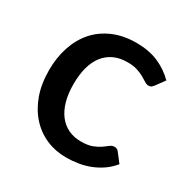

<svg xmlns="http://www.w3.org/2000/svg" viewBox="-127 -630 733 750"><g transform="rotate(30 240.0 -255.0)"><path d="M426 -410Q421 -403.5 416.5 -400Q412 -396.5 403.5 -396.5Q395 -396.5 385.8 -402.5Q376.5 -408.5 363.8 -415.8Q351 -423 333 -429Q315 -435 288 -435Q253 -435 226.8 -422.5Q200.5 -410 182.8 -386.8Q165 -363.5 156.2 -330.2Q147.5 -297 147.5 -255.5Q147.5 -212.5 157 -179Q166.5 -145.5 184.2 -122.5Q202 -99.5 227.2 -87.5Q252.5 -75.5 284 -75.5Q315 -75.5 334.5 -83Q354 -90.5 367 -99.5Q380 -108.5 389.2 -116Q398.5 -123.5 409 -123.5Q422 -123.5 429 -113.5L459.5 -74Q441 -51.5 418.5 -36Q396 -20.5 371 -10.8Q346 -1 319 3.2Q292 7.5 264.5 7.5Q217 7.5 175.8 -10.2Q134.5 -28 103.8 -61.8Q73 -95.5 55.2 -144.2Q37.5 -193 37.5 -255.5Q37.5 -312 53.5 -360.2Q69.5 -408.5 100.2 -443.5Q131 -478.5 176.5 -498.2Q222 -518 281.5 -518Q337 -518 379.2 -500Q421.5 -482 454.5 -449Z"/></g></svg>

Font: Lato 2
Style: Regular
Weight: 600
Designer: Lukasz Dziedzic with Adam Twardoch and Botio Nikoltchev
Foundry: tyPoland Lukasz Dziedzic
Version: Version 2.015; 2015-08-06; http://www.latofonts.com/